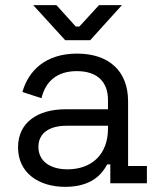

<svg xmlns="http://www.w3.org/2000/svg" viewBox="-20 -711 615 745"><path d="M233 14C334 14 375 -34 396 -73H408V0H550V-67H477V-318C477 -435 403 -503 279 -503C156 -503 90 -436 67 -354L141 -330C156 -393 199 -435 278 -435C359 -435 399 -392 399 -323V-287H234C129 -287 50 -238 50 -139C50 -41 129 14 233 14ZM109 -691 233 -555H330L453 -691H364L288 -608H274L199 -691ZM129 -141C129 -196 174 -223 237 -223H399V-212C399 -112 336 -54 242 -54C174 -54 129 -86 129 -141Z"/></svg>

Font: Meta Space
Style: Regular
Weight: 400
Designer: Meta Pool / Florian Karsten
Foundry: Meta Pool / Florian Karsten
Version: Version 2.000;Glyphs 3.1.1 (3137)